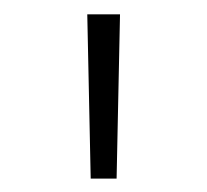

<svg xmlns="http://www.w3.org/2000/svg" viewBox="-20 -748 297 275"><path d="M109.9 -492.2 105 -727.5H151.9L147 -492.2Z"/></svg>

Font: Inter 18pt ExtraLight
Style: Regular
Weight: 250
Designer: Rasmus Andersson
Foundry: rsms
Version: Version 4.001;git-66647c0bb